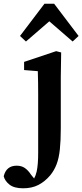

<svg xmlns="http://www.w3.org/2000/svg" viewBox="-105 -775 444 1036"><path d="M20 241Q-29 241 -54 221Q-79 201 -85 176Q-71 119 -15 119Q11 119 29 131.5Q47 144 62 167L79 188Q83 181 86.5 172Q90 163 93 150Q101 113 101 49Q101 -15 101 -113V-264Q101 -302 100.5 -331Q100 -360 99 -391L25 -397V-441L198 -499L225 -492L223 -358V-84Q223 -16 218 31Q213 78 200.5 111Q188 144 166 171Q137 205 102 223Q67 241 20 241ZM287 -551 161 -660 35 -551 3 -581 135 -755H187L319 -581Z"/></svg>

Font: Source Serif 4 SmText Semibold
Style: Regular
Weight: 600
Designer: Frank Grießhammer
Foundry: Adobe
Version: Version 4.005;hotconv 1.1.0;makeotfexe 2.6.0